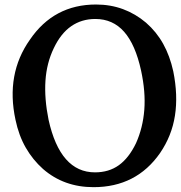

<svg xmlns="http://www.w3.org/2000/svg" viewBox="-20 -791 782 830"><path d="M384.3 18.1Q256.3 18.1 166 -60.5Q121.6 -100.1 91.3 -152.8Q61 -205.6 46.9 -273.4Q4.4 -471.2 109.4 -619.6Q212.9 -771.5 395 -771.5Q457.5 -771.5 511.7 -751.5Q565.9 -731.4 611.3 -692.9Q656.7 -653.3 685.5 -601.3Q714.4 -549.3 729 -482.9Q750 -378.9 736.3 -291.3Q722.7 -203.6 671.9 -129.4Q569.3 18.1 384.3 18.1ZM390.6 -45.9Q450.7 -45.9 493.9 -76.9Q537.1 -107.9 567.9 -171.9Q597.7 -238.3 603.8 -315.9Q609.9 -393.6 589.8 -486.3Q565.4 -598.1 516.6 -653.6Q467.8 -709 392.1 -709Q333 -709 287.8 -677.7Q242.7 -646.5 212.4 -582.5Q181.6 -518.6 176.5 -441.9Q171.4 -365.2 189.9 -273.4Q240.2 -45.9 390.6 -45.9Z"/></svg>

Font: IranNastaliq
Style: Regular
Weight: 400
Designer: Hossein Zahedi
Version: Version 1.5